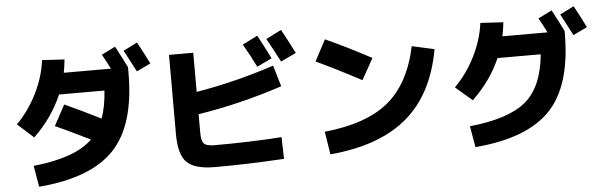

<svg xmlns="http://www.w3.org/2000/svg" viewBox="-54 -1044 4108 1310"><g transform="rotate(-5 2000.0 -389.0)"><path d="M995 -700 899 -654Q845 -758 821 -802L917 -850Q963 -766 995 -700ZM52 -365Q136 -450 191.5 -562Q247 -674 261 -787L414 -778Q409 -727 401 -688H724Q698 -740 671 -788L765 -835Q806 -758 841 -688V-648Q841 -291 681.5 -124Q522 43 166 72L141 -73Q430 -103 546 -218Q398 -291 309 -331L385 -472Q507 -417 631 -354Q660 -434 667 -543H356Q291 -391 162 -266Z M1822 -663 1720 -614Q1681 -693 1635 -773L1738 -825Q1773 -761 1822 -663ZM1990 -685 1885 -635Q1840 -722 1798 -797L1903 -850Q1939 -785 1990 -685ZM1127 -747H1293V-479Q1559 -523 1828 -612L1871 -467Q1584 -372 1293 -326V-199Q1293 -142 1311 -124Q1329 -106 1386 -106Q1625 -106 1843 -121L1847 28Q1601 43 1374 43Q1236 43 1181.5 -10Q1127 -63 1127 -203Z M2119 -615 2196 -760Q2342 -694 2508 -605L2427 -460Q2260 -549 2119 -615ZM2782 -662 2935 -628Q2882 -326 2693.5 -165.5Q2505 -5 2165 25L2140 -132Q2428 -161 2578.5 -285.5Q2729 -410 2782 -662Z M3984 -687 3888 -641Q3834 -745 3810 -789L3906 -837Q3952 -753 3984 -687ZM3654 -530H3358Q3294 -382 3165 -258L3051 -356Q3136 -441 3192 -553.5Q3248 -666 3262 -779L3419 -770Q3414 -721 3404 -675H3713Q3687 -727 3660 -775L3754 -822Q3795 -745 3830 -675V-658Q3830 -301 3670.5 -134Q3511 33 3155 62L3130 -83Q3396 -110 3514.5 -208.5Q3633 -307 3654 -530Z"/></g></svg>

Font: M PLUS 1p ExtraBold
Style: Regular
Weight: 800
Version: Version 1.062